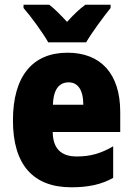

<svg xmlns="http://www.w3.org/2000/svg" viewBox="-20 -786 563 816"><path d="M185 -606H346C370 -647 420 -715 450 -752V-766H343C319 -749 294 -725 265 -693C236 -724 213 -748 189 -766H80V-752C110 -718 164 -644 185 -606ZM267 -562C119 -562 35 -463 35 -274C35 -86 121 10 283 10C356 10 411 -2 461 -30V-164C407 -133 363 -121 306 -121C238 -121 205 -156 204 -225H491V-310C491 -474 407 -562 267 -562ZM272 -436C310 -436 334 -405 334 -341H205C207 -410 234 -436 272 -436Z"/></svg>

Font: Noto Sans Sinhala Condensed Black
Style: Regular
Weight: 900
Width: 3
Designer: Jelle Bosma - Monotype Design Team
Foundry: Monotype Imaging Inc.
Version: Version 2.006